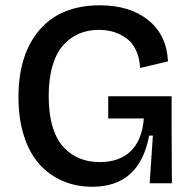

<svg xmlns="http://www.w3.org/2000/svg" viewBox="-20 -693 724 726"><path d="M329.1 13.2Q268.1 13.2 217 -8.8Q166 -30.8 128.7 -72.5Q91.3 -114.3 70.6 -179Q49.8 -243.7 49.8 -325.2Q49.8 -487.3 129.6 -580.1Q209.5 -672.9 357.9 -672.9Q471.2 -672.9 540.8 -616.7Q610.4 -560.5 615.2 -460.9L509.8 -436Q507.8 -474.6 494.1 -503.4Q480.5 -532.2 458 -548.3Q435.5 -564.5 409.7 -572.3Q383.8 -580.1 354 -580.1Q313.5 -580.1 280 -566.2Q246.6 -552.2 220 -523.2Q193.4 -494.1 178.7 -444.8Q164.1 -395.5 164.1 -329.1Q164.1 -261.7 179.4 -212.2Q194.8 -162.6 222.2 -134.5Q249.5 -106.4 283 -93.3Q316.4 -80.1 356.9 -80.1Q431.6 -80.1 474.6 -121.8Q517.6 -163.6 523.9 -245.1H389.2V-329.1H628.9V-222.2L629.9 0H545.9L558.1 -180.2H543.9Q507.8 13.2 329.1 13.2Z"/></svg>

Font: Bricolage Grotesque Medium
Style: Regular
Weight: 500
Designer: Mathieu Triay
Foundry: Atelier Triay
Version: Version 1.000;gftools[0.9.30]